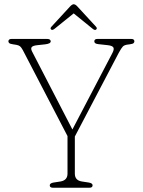

<svg xmlns="http://www.w3.org/2000/svg" viewBox="-20 -883 671 903"><path d="M415.5 -11.5Q415.5 0 400 0H229.5Q214 0 214 -11.5Q214 -21.5 232 -24.5L264.5 -29.5Q297.5 -35 297.5 -66.5V-243L87.5 -647Q80.5 -660 74.5 -665Q68.5 -670 57.5 -672L42 -674.5Q27.5 -676.5 23.5 -680.2Q19.5 -684 19.5 -688.5Q19.5 -700 35.5 -700H200Q218.5 -700 218.5 -688.5Q218.5 -677.5 192.5 -674.5L155.5 -670.5Q135.5 -668.5 129.5 -661.8Q123.5 -655 131 -640.5L320.5 -274L508.5 -633.5Q518 -651.5 513.2 -659.8Q508.5 -668 487 -670.5L441.5 -675.5Q423.5 -677.5 423.5 -688.5Q423.5 -700 439 -700H596.5Q612 -700 612 -688.5Q612 -684.5 608.5 -680.5Q605 -676.5 590 -674.5L581.5 -673.5Q565 -671.5 558 -664.5Q551 -657.5 538.5 -634.5L332 -241V-66.5Q332 -34.5 365 -29.5L397.5 -24.5Q415.5 -21.5 415.5 -11.5ZM431.5 -743.5Q425.5 -739.5 416 -747.5L326.5 -820L236.5 -747.5Q227 -740 221.5 -743.5Q214 -749 222 -757.5L309.5 -852.5Q319.5 -863 326.5 -863Q334.5 -863 344 -852.5L431.5 -757.5Q439 -749.5 431.5 -743.5Z"/></svg>

Font: Fraunces 72pt S100 Thin
Style: Regular
Weight: 100
Version: Version 1.000; ttfautohint (v1.8.3)